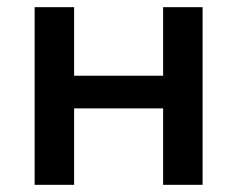

<svg xmlns="http://www.w3.org/2000/svg" viewBox="-20 -515 662 535"><path d="M76.5 0V-495H186.5V-304H434.5V-495H544.5V0H434.5V-213H186.5V0Z"/></svg>

Font: Geologica
Style: Regular
Weight: 400
Designer: Sindre Bremnes, Frode Helland
Foundry: Monokrom Skriftforlag AS
Version: Version 1.010; ttfautohint (v1.8.4.7-5d5b);gftools[0.9.28]